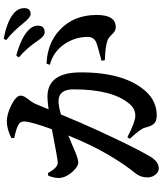

<svg xmlns="http://www.w3.org/2000/svg" viewBox="60 -896 880 1040"><g transform="rotate(-90 500.0 -376.0)"><path d="M719 -728Q813 -702 852 -666Q881 -641 881 -611Q881 -574 845 -574Q824 -574 799 -612Q758 -673 709 -714ZM428 -553Q476 -559 496 -559Q628 -559 628 -378Q628 -139 524 -25Q471 33 394 33Q365 33 351 19Q337 6 328 -32Q323 -54 268 -113L277 -126Q360 -83 393 -83Q433 -83 460 -118Q536 -210 536 -418Q536 -499 472 -499Q446 -499 400 -486Q355 -377 317 -294Q221 -85 173 -4Q145 44 108 44Q89 44 75 27Q59 9 59 -18Q59 -55 82 -83Q164 -185 234 -328Q257 -375 286 -446Q246 -430 219 -418Q162 -392 140 -392Q118 -392 90 -423Q62 -454 57 -485Q52 -513 68 -554L82 -557Q112 -503 138 -503Q156 -503 320 -535Q362 -651 362 -685Q362 -707 346 -715Q329 -727 272 -739V-754Q320 -779 363 -779Q401 -779 450 -755Q502 -729 502 -704Q502 -688 486 -668Q465 -641 459 -628ZM675 -564Q788 -559 858 -492Q939 -417 939 -292Q939 -189 873 -189Q854 -188 837 -206Q816 -228 803 -233Q768 -246 694 -248L691 -266Q773 -288 789 -294Q821 -308 820 -342Q820 -405 785 -461Q743 -527 669 -546ZM811 -796Q898 -779 941 -747Q976 -721 976 -685Q976 -650 943 -650Q926 -650 893 -691Q850 -746 802 -783Z"/></g></svg>

Font: Source Han Serif JP
Style: Bold
Weight: 700
Designer: Ryoko NISHIZUKA  (kana & ideographs); Frank Grießhammer (Latin, Greek & Cyrillic); Wenlong ZHANG  (bopomofo); Sandoll Co
Foundry: Adobe Systems Incorporated
Version: Version 1.000;PS 1;hotconv 16.6.53;makeotf.lib2.5.65590